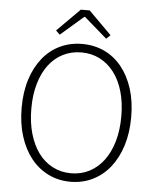

<svg xmlns="http://www.w3.org/2000/svg" viewBox="-58 -887 767 948"><g transform="rotate(5 326.0 -413.5)"><path d="M326 12Q267 12 217 -12.5Q167 -37 131 -82Q95 -127 75 -190.5Q55 -254 55 -332Q55 -410 75 -472.5Q95 -535 131 -579.5Q167 -624 217 -647.5Q267 -671 326 -671Q386 -671 436 -647.5Q486 -624 522 -579.5Q558 -535 578 -472.5Q598 -410 598 -332Q598 -254 578 -190.5Q558 -127 522 -82Q486 -37 436 -12.5Q386 12 326 12ZM326 -30Q376 -30 417 -51.5Q458 -73 487.5 -112.5Q517 -152 533 -207.5Q549 -263 549 -332Q549 -400 533 -455Q517 -510 487.5 -548.5Q458 -587 417 -608Q376 -629 326 -629Q276 -629 234.5 -608Q193 -587 164 -548.5Q135 -510 119 -455Q103 -400 103 -332Q103 -263 119 -207.5Q135 -152 164 -112.5Q193 -73 234.5 -51.5Q276 -30 326 -30ZM191 -726 304 -839H348L461 -726L441 -707L328 -805H324L211 -707Z"/></g></svg>

Font: Giro Light
Style: Regular
Weight: 300
Designer: Paul D. Hunt
Foundry: Adobe Systems Incorporated
Version: Version 1.000;PS 1.0;hotconv 1.0.88;makeotf.lib2.5.647800